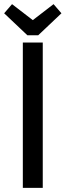

<svg xmlns="http://www.w3.org/2000/svg" viewBox="-20 -905 316 925"><path d="M186 -700V0H90V-700ZM276 -841 164 -735H112L0 -841L38 -885L138 -808L238 -885Z"/></svg>

Font: Magra
Style: Regular
Weight: 400
Designer: Viviana Monsalve
Foundry: Viviana Monsalve
Version: Version 1.001